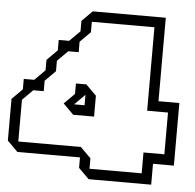

<svg xmlns="http://www.w3.org/2000/svg" viewBox="-52 -772 838 825"><g transform="rotate(5 367.5 -360.0)"><path d="M270 -315H315V-360ZM45 -315V-135H315L360 -90V-45H585V-135H675V-315H585V-675H315V-630L270 -585V-540H225L180 -495V-450L135 -405V-360H90ZM270 -270 225 -315 270 -360V-405H315L360 -360V-270ZM45 -90 0 -135V-315L45 -360V-405H90L135 -450V-495L180 -540V-585H225L270 -630V-675L315 -720H630V-360H720V-90H630V0H360L315 -45V-90Z"/></g></svg>

Font: Rubik Iso
Style: Regular
Weight: 400
Designer: Hubert and Fischer, NaN
Foundry: Hubert and Fischer, NaN
Version: Version 2.200